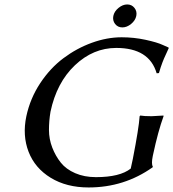

<svg xmlns="http://www.w3.org/2000/svg" viewBox="-20 -824 770 854"><path d="M491.9 -717.5Q480 -732.9 484.1 -753.2Q488.3 -773.4 507.1 -788.8Q525.9 -804.2 545.9 -804.2Q565.9 -804.2 578.1 -788.8Q590.3 -773.4 586.2 -753.2Q582 -732.9 563.2 -717.5Q544.4 -702.1 524.2 -702.1Q503.9 -702.1 491.9 -717.5ZM570.8 -117.2Q597.7 -254.9 601.1 -307.1L604 -310.1Q620.6 -307.1 654.3 -307.1Q654.3 -307.1 707 -310.1L707.5 -307.1Q683.1 -240.2 661.1 -137.2L659.7 -130.9Q652.3 -95.2 659.7 -83L659.2 -80.1Q532.7 9.8 374 9.8Q275.9 9.8 205.6 -33.2Q135.3 -76.2 107.2 -148.7Q79.1 -221.2 97.2 -307.1Q114.3 -386.7 158.9 -454.1Q203.6 -521.5 262.5 -565.4Q321.3 -609.4 388.7 -633.8Q456.1 -658.2 521 -658.2Q575.2 -658.2 627.2 -647Q679.2 -635.7 704.1 -624L729.5 -612.8L730.5 -609.9Q726.6 -600.6 719.2 -585Q711.9 -569.3 709.5 -563.7Q707 -558.1 702.6 -546.6Q698.2 -535.2 694.8 -524.7Q691.4 -514.2 687 -499L676.8 -498Q644 -610.8 497.1 -610.8Q394.5 -610.8 313.2 -533.7Q231.9 -456.5 204.6 -327.1Q197.8 -286.6 197.8 -246.1Q197.8 -205.6 212.4 -167.7Q227.1 -129.9 250.5 -100.6Q273.9 -71.3 314.5 -53.7Q355 -36.1 406.7 -36.1Q513.2 -36.1 561.5 -74.2Z"/></svg>

Font: Linux Biolinum
Style: Italic
Weight: 400
Italic angle: -12°
Designer: Philipp H. Poll
Foundry: Philipp H. Poll
Version: Version 1.1.3 ; ttfautohint (v0.9)